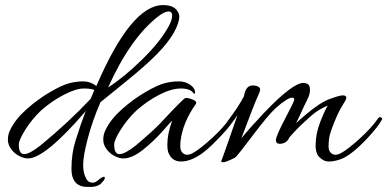

<svg xmlns="http://www.w3.org/2000/svg" viewBox="-20 -612 1523 755"><path d="M359 -274Q496 -592 621 -592Q663 -592 678 -568Q685 -556 685 -547Q685 -522 663.5 -483.5Q642 -445 597 -399Q552 -353 468 -285.5Q384 -218 375 -210Q343 -136 325 -67Q307 2 307 36Q307 70 319 90Q325 103 337 105.5Q349 108 357.5 102.5Q366 97 370.5 93Q375 89 381.5 85.5Q388 82 391 84Q394 86 390 95Q382 105 375 112Q359 123 337.5 123Q316 123 309 122Q261 114 261 52Q261 -8 277 -59Q299 -129 317 -175Q157 11 90 11Q74 11 55.5 1.5Q37 -8 24 -25.5Q11 -43 11 -63Q11 -83 20 -101Q40 -143 84.5 -182.5Q129 -222 177 -250Q225 -278 253 -285Q281 -292 308 -292Q335 -292 359 -274ZM351 -258Q339 -264 309 -264Q279 -264 231.5 -239.5Q184 -215 142 -178Q107 -145 80.5 -103.5Q54 -62 54 -43Q54 -6 75 -6Q96 -6 139 -40Q250 -131 337 -224ZM644 -510Q657 -534 657 -550.5Q657 -567 642.5 -567Q628 -567 604 -549Q494 -465 405 -268Q470 -310 541 -380Q612 -450 644 -510Z M465 11Q449 11 430.5 1.5Q412 -8 399 -25.5Q386 -43 386 -63Q386 -83 395 -101Q415 -143 459.5 -182.5Q504 -222 552 -250Q600 -278 628 -285Q656 -292 682.5 -292Q709 -292 728 -278.5Q747 -265 747 -250Q747 -245 746 -244Q745 -243 741 -245Q729 -264 691.5 -264Q654 -264 606.5 -239.5Q559 -215 517 -178Q482 -145 455.5 -103.5Q429 -62 429 -43Q429 -6 450 -6Q471 -6 514 -40Q585 -100 611 -128Q703 -227 710 -227Q722 -227 739 -220Q756 -213 750 -203Q699 -131 690 -58Q689 -49 689 -35Q689 -21 697 -12Q712 4 738 -10Q764 -24 810.5 -66Q857 -108 885 -148Q889 -153 894 -150.5Q899 -148 899 -146Q899 -131 851.5 -80.5Q804 -30 779 -12Q732 23 692 23Q654 23 641 -15Q638 -27 638 -42Q638 -87 657 -137Q653 -135 620 -97Q587 -59 543.5 -24Q500 11 465 11Z M1003 -260Q1003 -253 992 -229.5Q981 -206 929 -68Q965 -112 1020 -170Q1131 -286 1173 -286Q1182 -286 1190.5 -281Q1199 -276 1199 -258.5Q1199 -241 1188 -219.5Q1177 -198 1163 -167Q1149 -136 1144 -128Q1228 -204 1271 -220.5Q1314 -237 1328 -237Q1342 -237 1342 -227Q1342 -221 1327 -198Q1312 -175 1294 -130Q1276 -85 1274 -67Q1272 -49 1272 -35Q1272 -21 1280 -12Q1295 4 1321 -10Q1347 -24 1393.5 -66Q1440 -108 1468 -148Q1472 -153 1477.5 -150.5Q1483 -148 1483 -145.5Q1483 -143 1481 -140Q1466 -113 1427 -71Q1363 -2 1320 14Q1273 30 1252 18Q1231 6 1226 -9Q1221 -24 1221 -39Q1221 -86 1239.5 -133Q1258 -180 1269 -197Q1231 -181 1204 -157Q1163 -121 1138 -94L1118 -72Q1109 -50 1086.5 -47Q1064 -44 1065 -62Q1067 -81 1102 -147Q1137 -213 1137 -220.5Q1137 -228 1129 -228Q1111 -228 1064 -187Q1033 -158 972.5 -77.5Q912 3 904 8Q868 26 859 26Q850 26 850 23Q850 20 853 14Q856 8 914 -160Q892 -126 874 -108Q866 -99 866 -111.5Q866 -124 873 -133Q918 -192 939 -233Q945 -268 963 -274Q974 -278 988.5 -274Q1003 -270 1003 -260Z"/></svg>

Font: Allura
Style: Regular
Weight: 400
Designer: Robert E. Leuschke
Foundry: Robert E. Leuschke
Version: Version 1.004